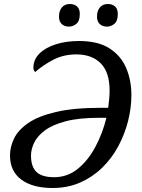

<svg xmlns="http://www.w3.org/2000/svg" viewBox="-20 -930 708 960"><path d="M243 10Q143 10 86.5 -32Q30 -74 30 -153Q30 -195 50 -237Q70 -279 120 -314Q170 -349 259 -370Q348 -391 485 -391H521Q524 -414 526 -436Q528 -458 528 -477Q528 -569 483.5 -613.5Q439 -658 362 -658Q300 -658 250 -633Q200 -608 156 -570Q147 -578 147 -591Q147 -632 177 -662Q207 -692 259 -708.5Q311 -725 375 -725Q471 -725 528.5 -687.5Q586 -650 611.5 -588.5Q637 -527 637 -455Q637 -390 620 -323.5Q603 -257 570.5 -197Q538 -137 490 -90.5Q442 -44 380 -17Q318 10 243 10ZM251 -44Q317 -44 368.5 -85.5Q420 -127 456.5 -195Q493 -263 512 -341H474Q374 -341 308 -323.5Q242 -306 204 -277.5Q166 -249 150.5 -216Q135 -183 135 -152Q135 -97 162 -70.5Q189 -44 251 -44ZM515 -797Q493 -797 479 -809.5Q465 -822 465 -847Q465 -876 479.5 -893Q494 -910 519 -910Q541 -910 555 -898Q569 -886 569 -860Q569 -825 552 -811Q535 -797 515 -797ZM325 -797Q303 -797 289 -809.5Q275 -822 275 -847Q275 -876 289.5 -893Q304 -910 329 -910Q351 -910 365 -898Q379 -886 379 -860Q379 -825 362 -811Q345 -797 325 -797Z"/></svg>

Font: NotoSerif-Italic
Style: Regular
Weight: 400
Italic angle: -12°
Designer: Monotype Design Team
Foundry: Monotype Imaging Inc.
Version: Version 2.007; ttfautohint (v1.8) -l 8 -r 50 -G 200 -x 14 -D